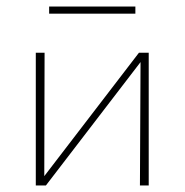

<svg xmlns="http://www.w3.org/2000/svg" viewBox="-20 -570 567 590"><path d="M410 0 412 -408H437V0ZM90 0V-408H117L116 0ZM104 0V-13L407 -408H424V-395L121 0ZM131 -528V-550H396V-528Z"/></svg>

Font: Ysabeau Office Thin
Style: Regular
Weight: 250
Designer: Christian Thalmann (Catharsis Fonts)
Version: Version 2.001;gftools[0.9.30]; featfreeze: tnum,lnum,ss02